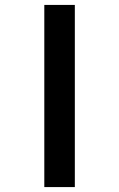

<svg xmlns="http://www.w3.org/2000/svg" viewBox="-20 -760 484 780"><path d="M160 0V-740H284V0Z"/></svg>

Font: Lexend Mega Medium
Style: Regular
Weight: 500
Version: Version 1.007